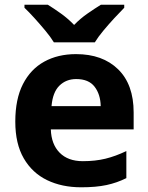

<svg xmlns="http://www.w3.org/2000/svg" viewBox="-20 -786 631 816"><path d="M303 -556Q416 -556 482 -491.5Q548 -427 548 -308V-236H196Q198 -173 233.5 -137Q269 -101 332 -101Q385 -101 428 -111.5Q471 -122 517 -144V-29Q477 -9 432.5 0.5Q388 10 325 10Q243 10 180 -20.5Q117 -51 81 -113Q45 -175 45 -269Q45 -365 77.5 -428.5Q110 -492 168 -524Q226 -556 303 -556ZM304 -450Q261 -450 232.5 -422Q204 -394 199 -335H408Q407 -385 382 -417.5Q357 -450 304 -450ZM209 -606Q195 -629 172.5 -656Q150 -683 126.5 -709Q103 -735 84 -753V-766H183Q209 -750 239 -728.5Q269 -707 295 -680Q321 -707 352 -728.5Q383 -750 409 -766H508V-753Q490 -735 466 -709Q442 -683 419.5 -656Q397 -629 383 -606Z"/></svg>

Font: Noto Sans Gurmukhi UI
Style: Bold
Weight: 700
Designer: Jelle Bosma - Monotype Design Team
Foundry: Monotype Imaging Inc.
Version: Version 2.004; ttfautohint (v1.8.4.7-5d5b)